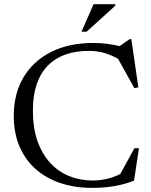

<svg xmlns="http://www.w3.org/2000/svg" viewBox="-20 -904 736 934"><path d="M430 -26Q469 -26 506 -35.2Q543 -44.5 580.5 -65.5L558.5 -45.5L634 -183H656L632 -25.5Q591.5 -8.5 539.2 0.8Q487 10 428 10Q344.5 10 275 -13Q205.5 -36 154.2 -81Q103 -126 75 -191.2Q47 -256.5 47 -341Q47 -447.5 94 -527.2Q141 -607 228 -651Q315 -695 434 -695Q468.5 -695 501.8 -690.8Q535 -686.5 577.5 -676.5L550.5 -671.5L610.5 -713.5H619L653 -479L633.5 -475.5L547 -631L567 -611Q524 -636 487.8 -646.2Q451.5 -656.5 411 -656.5Q348 -656.5 297.8 -638.5Q247.5 -620.5 212.2 -584.5Q177 -548.5 158.5 -494Q140 -439.5 140 -366.5Q140 -282 162.2 -218.5Q184.5 -155 224 -112Q263.5 -69 316.2 -47.5Q369 -26 430 -26ZM376.5 -749.5 435 -883.5H541V-876.5L401 -749.5Z"/></svg>

Font: Newsreader 36pt
Style: Regular
Weight: 400
Designer: Hugues Gentile
Foundry: Production Type
Version: Version 1.003